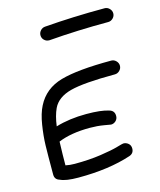

<svg xmlns="http://www.w3.org/2000/svg" viewBox="-102 -734 674 808"><g transform="rotate(-15 235.0 -330.0)"><path d="M359 -90Q371 -90 380.5 -82Q390 -74 390 -60Q390 -39 370 -32Q274 0 140 0Q85 0 61 -12Q40 -18 40 -40Q40 -127 41 -167Q42 -207 49.5 -254.5Q57 -302 73 -333Q106 -398 180 -419Q254 -440 400 -440Q412 -440 421 -431Q430 -422 430 -410Q430 -398 421 -389Q412 -380 400 -380Q264 -380 205.5 -364.5Q147 -349 127 -307Q113 -277 107 -232Q167 -250 240 -250Q305 -250 338 -239Q360 -233 360 -210Q360 -197 351 -188.5Q342 -180 330 -180L301 -185Q272 -190 240 -190Q157 -190 102 -167Q100 -107 100 -64Q118 -60 140 -60Q203 -60 253.5 -67.5Q304 -75 329.5 -82.5Q355 -90 359 -90ZM140 -620Q140 -631 148 -640Q156 -649 168 -650Q294 -660 430 -660Q442 -660 451 -651Q460 -642 460 -630Q460 -618 451 -609Q442 -600 430 -600Q296 -600 172 -590H170Q158 -590 149 -598.5Q140 -607 140 -620Z"/></g></svg>

Font: Pecita
Style: Book
Weight: 400
Width: 7
Version: Version 4.3